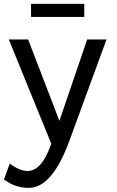

<svg xmlns="http://www.w3.org/2000/svg" viewBox="-20 -712 589 969"><path d="M124.5 236.3Q55.7 236.3 0 193.4L29.3 113.3Q78.6 150.9 119.6 150.9Q191.4 150.9 238.8 13.2L24.4 -512.7H122.1L279.8 -102.1L419.9 -512.7H517.6L329.6 0Q243.2 236.3 124.5 236.3ZM405.3 -626.5H136.7V-692.4H405.3Z"/></svg>

Font: Cadman
Style: Regular
Weight: 400
Designer: Paul James MIller
Foundry: High-Logic / Made with FontCreator
Version: Version 2.114;March 28, 2021;FontCreator 13.0.0.2683 64-bit